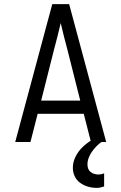

<svg xmlns="http://www.w3.org/2000/svg" viewBox="-20 -690 590 933"><path d="M54 0 234 -670H316L496 0H422L387 -137H163L128 0ZM370 -201 308 -447Q299 -479 291 -512Q283 -545 275 -578Q267 -545 259 -512Q251 -479 242 -447L180 -201ZM450 223Q428 223 407.5 217Q387 211 369.5 198.5Q352 186 343 166.5Q334 147 334 126Q334 98 346.5 72.5Q359 47 379 27Q399 7 423 -7.5Q447 -22 473 -32V0Q459 10 447.5 22Q436 34 426.5 47.5Q417 61 411 77Q405 93 405 109Q405 120 408.5 129.5Q412 139 420 145.5Q428 152 438 155Q448 158 458 158Q465 158 472.5 156.5Q480 155 486 152V216Q478 219 468.5 221Q459 223 450 223Z"/></svg>

Font: Lode
Style: Regular
Weight: 400
Monospace: yes
Designer: Belleve Invis
Foundry: Belleve Invis
Version: Version 29.2.0; ttfautohint (v1.8.3)